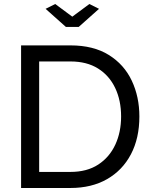

<svg xmlns="http://www.w3.org/2000/svg" viewBox="-20 -936 756 956"><path d="M85 0V-710H331Q445 -710 521.5 -662.5Q598 -615 636 -534.5Q674 -454 674 -356Q674 -248 632 -168Q590 -88 513 -44Q436 0 331 0ZM583 -356Q583 -436 553.5 -498Q524 -560 468 -595Q412 -630 331 -630H175V-80H331Q413 -80 469 -116.5Q525 -153 554 -215.5Q583 -278 583 -356ZM255 -916 340 -853 425 -916 473 -892 372 -802H308L207 -892Z"/></svg>

Font: Raleway Medium
Style: Regular
Weight: 500
Designer: Matt McInerney, Pablo Impallari, Rodrigo Fuenzalida
Foundry: Matt McInerney, Pablo Impallari, Rodrigo Fuenzalida
Version: Version 4.026